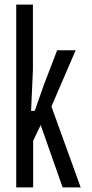

<svg xmlns="http://www.w3.org/2000/svg" viewBox="-20 -820 403 840"><path d="M51 0V-800H124V-514L116 -335H132L172 -449L230 -600H311L205 -354L333 0H254L158 -273L125 -204V0Z"/></svg>

Font: Big Shoulders Display Medium
Style: Regular
Weight: 500
Designer: Patric King
Foundry: XO Type Co
Version: Version 1.000; ttfautohint (v1.8.2)